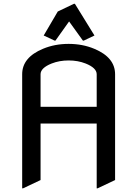

<svg xmlns="http://www.w3.org/2000/svg" viewBox="-20 -980 728 1019"><path d="M97.7 19.5V-585.9Q97.7 -675.3 208.5 -721.2Q270.5 -747.1 344.2 -747.1Q418 -747.1 480 -721.2Q590.8 -675.3 590.8 -585.9Q590.8 -585.9 590.8 -24.4L498 19.5H493.2V-324.2H195.3V-24.4L102.5 19.5ZM195.3 -413.1H493.2V-585.9Q493.2 -619.6 434.1 -643.1Q393.1 -659.2 344.2 -659.2Q295.4 -659.2 254.4 -643.1Q195.3 -619.6 195.3 -585.9ZM211.9 -791.5 286.6 -918.9 372.6 -960H377.4L481.4 -791.5L424.8 -764.6H419.9L346.7 -866.2L274.4 -764.6H269.5Z"/></svg>

Font: Nova Flat
Style: Book
Weight: 400
Version: Version 2.000